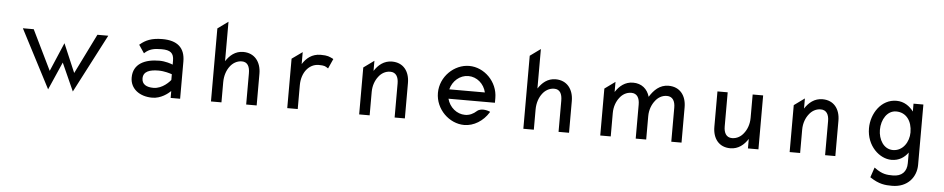

<svg xmlns="http://www.w3.org/2000/svg" viewBox="-44 -991 7536 1532"><g transform="rotate(5 3724.0 -224.5)"><path d="M348 -131 192 -451H105L348 17L446 -206L546 17L789 -451H702L544 -131L446 -361Z M1041 -401 1085 -336 1089 -340C1124 -372 1160 -381 1222 -381C1293 -381 1321 -359 1321 -298V-266C1306 -272 1262 -288 1213 -288C1098 -288 1004 -246 1004 -135C1004 -46 1079 11 1181 11C1251 11 1306 -34 1328 -55V0H1404V-298C1404 -409 1341 -462 1222 -462C1136 -462 1087 -440 1045 -404ZM1091 -136C1091 -193 1145 -209 1213 -209C1261 -209 1307 -194 1321 -189V-143C1313 -133 1258 -68 1184 -68C1127 -68 1091 -89 1091 -136Z M2017 -254C2017 -349 1964 -416 1874 -416C1809 -416 1766 -377 1735 -330V-646L1651 -585V0H1735V-161C1735 -216 1752 -260 1775 -290C1795 -317 1828 -340 1869 -340C1915 -340 1933 -304 1933 -250V0H2017Z M2589 -425C2561 -438 2549 -447 2491 -447C2421 -447 2376 -408 2346 -360V-456L2262 -396V0H2346V-191C2346 -244 2362 -287 2385 -316C2407 -343 2439 -365 2483 -365C2528 -365 2536 -359 2554 -347L2559 -344L2594 -422Z M3204 -283C3204 -378 3153 -443 3063 -443C2998 -443 2953 -404 2922 -356V-437L2838 -376V0H2922V-187C2922 -240 2940 -283 2963 -312C2983 -339 3015 -361 3056 -361C3102 -361 3122 -325 3122 -273V0H3204Z M3909 -187V-225C3909 -356 3800 -462 3680 -462C3560 -462 3449 -357 3449 -226C3449 -95 3560 11 3680 11C3757 11 3831 -36 3874 -106L3877 -111L3872 -114C3872 -114 3808 -141 3771 -108C3746 -85 3715 -70 3680 -70C3613 -70 3555 -119 3537 -187ZM3537 -262C3554 -330 3612 -381 3680 -381C3748 -381 3806 -331 3822 -262Z M4519 -254C4519 -349 4466 -416 4376 -416C4311 -416 4268 -377 4237 -330V-646L4153 -585V0H4237V-161C4237 -216 4254 -260 4277 -290C4297 -317 4330 -340 4371 -340C4417 -340 4435 -304 4435 -250V0H4519Z M5053 0H5137V-187C5137 -240 5156 -283 5179 -312C5199 -339 5231 -361 5272 -361C5318 -361 5338 -325 5338 -273V0H5420V-283C5420 -378 5368 -443 5278 -443C5207 -443 5161 -396 5128 -343L5127 -342V-341C5109 -404 5062 -443 4994 -443C4929 -443 4884 -404 4853 -356V-437L4769 -376V0H4853V-187C4853 -240 4871 -283 4894 -312C4914 -339 4946 -361 4987 -361C5033 -361 5053 -325 5053 -273Z M5670 -149C5670 -54 5721 11 5811 11C5876 11 5921 -28 5952 -76V0H6036V-432H5952V-245C5952 -192 5934 -149 5911 -120C5891 -93 5859 -71 5818 -71C5772 -71 5752 -107 5752 -159V-432H5670Z M6652 -283C6652 -378 6601 -443 6511 -443C6446 -443 6401 -404 6370 -356V-437L6286 -376V0H6370V-187C6370 -240 6388 -283 6411 -312C6431 -339 6463 -361 6504 -361C6550 -361 6570 -325 6570 -273V0H6652Z M6988 -240C6988 -323 7034 -397 7105 -397C7186 -397 7233 -331 7233 -240C7233 -164 7185 -88 7105 -88C7030 -88 6988 -164 6988 -240ZM6900 -245C6900 -103 7005 -9 7100 -9C7161 -9 7203 -38 7233 -79V6C7233 75 7193 114 7123 114C7076 114 7037 112 6978 68L6972 64L6945 144L6948 146C7019 193 7068 197 7123 197C7249 197 7316 109 7316 12V-471H7237V-408C7207 -448 7162 -482 7100 -482C6978 -482 6900 -363 6900 -245Z"/></g></svg>

Font: Charger Monospace
Style: Regular
Weight: 400
Designer: Jasper
Foundry: Cannot Into Space Fonts
Version: Version 0.980